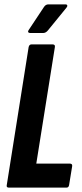

<svg xmlns="http://www.w3.org/2000/svg" viewBox="-20 -858 376 878"><path d="M21 0Q8 0 11 -12L111 -643Q114 -655 124 -655H220Q233 -655 231 -643L146 -110H298Q312 -110 310 -98L296 -12Q294 0 284 0ZM118 -707Q111 -707 109 -711.5Q107 -716 112 -722L181 -826Q189 -838 201 -838H279Q286 -838 287.5 -833.5Q289 -829 284 -823L200 -720Q190 -707 177 -707Z"/></svg>

Font: Sofia Sans Extra Condensed ExtraBold
Style: Italic
Weight: 800
Italic angle: -9°
Designer: Botio Nikoltchev, Ani Petrova
Foundry: lettersoup
Version: Version 4.101; ttfautohint (v1.8.4.7-5d5b)